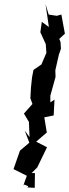

<svg xmlns="http://www.w3.org/2000/svg" viewBox="-20 -771 332 923"><path d="M147 132 148 61H132L159 34C174 2 191 -31 206 -63L154 -90L205 -134L193 -207L238 -216L242 -292L222 -279V-311L247 -401L246 -433L263 -508L273 -537L271 -569L265 -584L292 -609L275 -701L253 -695L214 -701L199 -751L215 -641L181 -666L174 -616L200 -559L203 -517L179 -461L141 -435L134 -399L129 -351L126 -299L136 -271L95 -225L119 -185L122 -112L99 -143L121 -85L76 -47L45 42L109 74L91 124L95 116L116 124L112 130Z"/></svg>

Font: Asimov Aggro
Style: It
Weight: 500
Designer: Google
Version: Version 2.000980; 2014